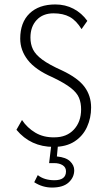

<svg xmlns="http://www.w3.org/2000/svg" viewBox="-20 -651 478 864"><path d="M221 10Q118 10 54 -67L79 -111Q102 -76 139 -54Q176 -32 225 -33Q280 -33 312.5 -68Q345 -103 345 -159Q345 -188 335.5 -211Q326 -234 298.5 -255.5Q271 -277 217 -303Q139 -337 105 -381Q71 -425 71 -477Q71 -550 113 -590.5Q155 -631 229 -631Q274 -631 311 -611.5Q348 -592 373 -557L347 -520Q323 -559 293.5 -575Q264 -591 221 -591Q173 -591 145 -561Q117 -531 117 -482Q117 -452 128.5 -428.5Q140 -405 170.5 -382.5Q201 -360 259 -334Q331 -300 360.5 -260Q390 -220 390 -167Q390 -120 371.5 -79.5Q353 -39 315.5 -14.5Q278 10 221 10ZM214 193Q171 193 134 169L150 137Q179 160 225 160Q277 160 277 120Q277 102 262 92.5Q247 83 224 83H201L211 0H241L236 53Q277 57 295.5 75Q314 93 314 115Q314 147 289 170Q264 193 214 193Z"/></svg>

Font: Inconsolata SemiCondensed Light
Style: Regular
Weight: 300
Width: 4
Monospace: yes
Designer: Raph Levien, Cyreal, Brenton Simpson
Foundry: Raph Levien, Cyreal, Google
Version: Version 3.100; ttfautohint (v1.8.4.7-5d5b)